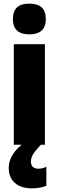

<svg xmlns="http://www.w3.org/2000/svg" viewBox="-20 -796 323 1056"><path d="M141 -776C83 -776 51 -751 51 -691C51 -632 85 -607 141 -607C198 -607 232 -632 232 -691C232 -751 200 -776 141 -776ZM150 94C150 66 163 44 205 0H227V-553H56V0H99C45 45 28 89 28 128C28 198 75 240 157 240C191 240 217 233 235 226V121C224 127 208 132 190 132C165 132 150 117 150 94Z"/></svg>

Font: Noto Sans Condensed Black
Style: Regular
Weight: 900
Width: 3
Designer: Monotype Design Team
Foundry: Monotype Imaging Inc.
Version: Version 2.013